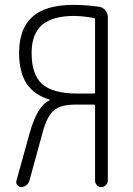

<svg xmlns="http://www.w3.org/2000/svg" viewBox="-20 -760 540 780"><path d="M108.4 -544.9Q108.4 -456.1 151.9 -418Q195.3 -379.9 295.9 -379.9H362.3Q366.2 -379.9 366.2 -384.8V-681.6Q366.2 -685.5 362.3 -686.5Q323.2 -694.3 282.2 -695.3Q193.4 -695.3 150.9 -658.7Q108.4 -622.1 108.4 -544.9ZM66.4 0Q56.6 0 50.3 -7.8Q43.9 -15.6 46.9 -26.4L100.6 -219.7Q131.8 -331.1 180.7 -351.6Q181.6 -351.6 181.6 -352.5Q181.6 -354.5 180.7 -355.5Q117.2 -375 87.4 -421.4Q57.6 -467.8 57.6 -544.9Q57.6 -643.6 111.8 -691.9Q166 -740.2 278.3 -740.2Q328.1 -740.2 382.8 -732.4Q397.5 -730.5 407.7 -718.3Q418 -706.1 418 -691.4V-26.4Q418 -16.6 410.2 -8.3Q402.3 0 391.6 0Q380.9 0 373.5 -7.8Q366.2 -15.6 366.2 -26.4V-330.1Q366.2 -335 362.3 -335H284.2Q225.6 -335 197.8 -310.5Q169.9 -286.1 152.3 -218.8L99.6 -26.4Q96.7 -15.6 87.4 -7.8Q78.1 0 66.4 0Z"/></svg>

Font: Rounded-L Mgen+ 1m light
Style: Regular
Weight: 200
Designer: [Source Han Sans]
Ryoko NISHIZUKA  (kana & ideographs); Paul D. Hunt (Latin, Greek & Cyrillic); Wenlong ZHANG  (bopomofo
Version: Version 1.059.20150602